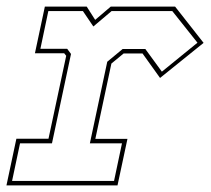

<svg xmlns="http://www.w3.org/2000/svg" viewBox="-22 -560 636 580"><path d="M-2.5 0 27.5 -141H124.5L178 -391.5L172 -399H83.5L113.5 -540H240L265.5 -500L312.5 -540H507L593 -430.5L461.5 -324.5L408.5 -398.5H351.5L314.5 -368L266 -140.5H363L333 0ZM14.5 -13.5H322.5L346.5 -127H249.5L302 -373.5L348.5 -412H417L467 -343.5L574.5 -431L498.5 -526.5H315L260 -480L228.5 -526.5H124L100 -412.5H181L192.5 -397L135 -127H38.5Z"/></svg>

Font: Tourney Thin Thin
Style: Italic
Weight: 250
Italic angle: -12°
Version: Version 1.015